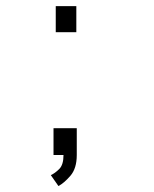

<svg xmlns="http://www.w3.org/2000/svg" viewBox="-20 -520 515 644"><path d="M167 -499.5H236V-412H167ZM159.5 0V-90H237.5V0Q237.5 45 216 69.8Q194.5 94.5 176 104L150.5 67.5Q164.5 61 178.8 46.8Q193 32.5 193 0Z"/></svg>

Font: Trispace SemiCondensed ExtraLight
Style: Regular
Weight: 200
Width: 4
Designer: Tyler Finck
Foundry: Etcetera Type Company
Version: Version 1.210; ttfautohint (v1.8.3)